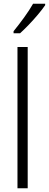

<svg xmlns="http://www.w3.org/2000/svg" viewBox="-20 -1013 263 1033"><path d="M129 0H74V-760H129ZM223 -985Q208 -963 184.5 -935Q161 -907 135 -880Q109 -853 88 -834H53V-845Q83 -882 110.5 -920Q138 -958 158 -993H223Z"/></svg>

Font: Noto Sans Myanmar UI Condensed Light
Style: Regular
Weight: 300
Width: 3
Designer: Monotype Design Team
Foundry: Monotype Imaging Inc.
Version: Version 2.103; ttfautohint (v1.8.4.7-5d5b)